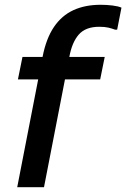

<svg xmlns="http://www.w3.org/2000/svg" viewBox="-20 -783 528 803"><path d="M52 0 158 -545Q173 -622 205.5 -670Q238 -718 287 -740.5Q336 -763 401 -763Q426 -763 450.5 -760Q475 -757 488 -751L470 -659H461Q448 -664 433 -667.5Q418 -671 395 -671Q338 -671 309.5 -638.5Q281 -606 270 -545L164 0ZM55 -451 74 -545H418L399 -451Z"/></svg>

Font: Kufam Medium
Style: Italic
Weight: 500
Italic angle: -11°
Designer: Artur Schmal
Foundry: Original Type
Version: Version 1.301; ttfautohint (v1.8.3)